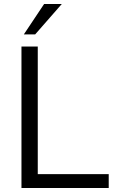

<svg xmlns="http://www.w3.org/2000/svg" viewBox="-20 -946 585 966"><path d="M88 0V-712H170V-70H527V0ZM157 -773H100L202 -926H291Z"/></svg>

Font: Muli-Regular
Style: Regular
Weight: 400
Version: Version 2.000